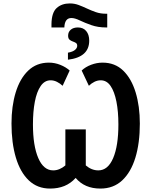

<svg xmlns="http://www.w3.org/2000/svg" viewBox="-20 -1089 909 1119"><path d="M280 -929V-949Q281 -1016 310.5 -1042.5Q340 -1069 387 -1069Q414 -1069 438 -1060Q462 -1051 486.5 -1039.5Q511 -1028 538 -1018.5Q565 -1009 597 -1009H605V-929H598Q551 -929 512.5 -942.5Q474 -956 445 -970Q416 -984 396 -984Q357 -984 355 -929ZM376 -741V-782Q404 -787 417 -798Q430 -809 430 -822Q430 -834 422 -839Q414 -844 403.5 -847.5Q393 -851 385 -858Q377 -865 377 -881Q377 -903 392.5 -916Q408 -929 434 -929Q465 -929 482.5 -908Q500 -887 500 -852Q500 -756 376 -741ZM272 10Q198 10 148 -37.5Q98 -85 72.5 -170.5Q47 -256 47 -369Q47 -470 71.5 -550.5Q96 -631 144.5 -677.5Q193 -724 265 -724Q299 -724 331.5 -711Q364 -698 386 -678L345 -589Q330 -603 312 -612Q294 -621 275 -621Q240 -621 217 -587.5Q194 -554 183 -496Q172 -438 172 -364Q172 -240 203 -168Q234 -96 290 -96Q327 -96 361 -125V-335H480V-125Q514 -96 553 -96Q609 -96 639.5 -167.5Q670 -239 670 -364Q670 -439 658.5 -497Q647 -555 624.5 -588Q602 -621 567 -621Q548 -621 530 -612Q512 -603 498 -589L456 -678Q478 -699 511 -711.5Q544 -724 578 -724Q650 -724 698 -677.5Q746 -631 770.5 -550.5Q795 -470 795 -369Q795 -255 769 -170Q743 -85 692 -37.5Q641 10 565 10Q473 10 421 -52Q392 -20 355 -5Q318 10 272 10Z"/></svg>

Font: Noto Sans Disp Cond SemBd
Style: Regular
Weight: 600
Width: 3
Designer: Monotype Design Team
Foundry: Monotype Imaging Inc.
Version: Version 2.000;GOOG;noto-source:20170915:90ef993387c0; ttfaut